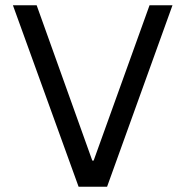

<svg xmlns="http://www.w3.org/2000/svg" viewBox="-20 -708 704 728"><path d="M29 -688 278 0H386L634 -688H547L335 -99H330L119 -688Z"/></svg>

Font: Saira UNSAM
Style: Regular
Weight: 400
Designer: Hector Gatti with collaboration of the Omnibus-Type team
Foundry: Omnibus-Type
Version: Version 0.072;PS 000.072;hotconv 1.0.88;makeotf.lib2.5.64775